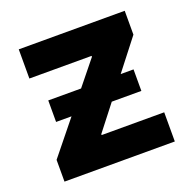

<svg xmlns="http://www.w3.org/2000/svg" viewBox="-103 -647 745 749"><g transform="rotate(-20 269.5 -273.0)"><path d="M41.5 0V-90.3L308.6 -420.9V-424.8H50.3V-545.9H490.2V-446.8L239.7 -125V-121.1H499.5V0ZM90.3 -230V-319.3H444.3V-230Z"/></g></svg>

Font: Inter Tight
Style: Bold
Weight: 700
Designer: Rasmus Andersson
Foundry: rsms
Version: Version 3.004; ttfautohint (v1.8.4.7-5d5b)